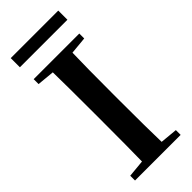

<svg xmlns="http://www.w3.org/2000/svg" viewBox="-286 -949 994 994"><g transform="rotate(-45 211.5 -451.5)"><path d="M45 0V-35L140 -44Q142 -143 142 -346V-395Q142 -596 140 -697L45 -706V-742H379V-706L284 -697Q281 -597 281 -395V-346Q281 -144 284 -44L379 -35V0ZM38 -836V-903H386V-836Z"/></g></svg>

Font: GenRyuMin TW B
Style: Regular
Weight: 700
Version: Version 1.501;PS 1;hotconv 16.6.51;makeotf.lib2.5.65220